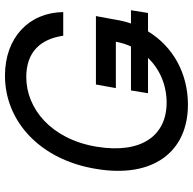

<svg xmlns="http://www.w3.org/2000/svg" viewBox="-22 -756 787 784"><g transform="rotate(-90 372.0 -363.5)"><path d="M722.7 -222.7H668.7C675.4 -242.9 680.8 -264.2 684.3 -286.6L698.9 -365.8H419.4L404.8 -284.4H594.1C590.2 -262.4 583.5 -241.8 574.9 -222.7H395.2L383.9 -153.1H528.1C481.9 -104.8 416.5 -77.1 345.5 -77.1C212.4 -77.1 134.9 -177.9 165.5 -363.6C196.4 -549.4 321.7 -650.2 449.6 -650.2C552.2 -650.2 605.1 -592.3 618.6 -499.3H715.2C713.1 -640.3 610.1 -737.2 455.6 -737.2C269.2 -737.2 111.5 -594.1 74.6 -363.6C36.2 -133.5 143.5 9.9 337.4 9.9C463.8 9.9 574.2 -50.4 636.4 -153.1H711.6Z"/></g></svg>

Font: Margiela Sans Text
Style: Italic
Weight: 400
Italic angle: -9.39999°
Designer: Stefan Endress, Andreas Faust
Version: Version 1.100;FEAKit 1.0